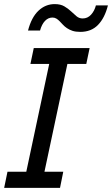

<svg xmlns="http://www.w3.org/2000/svg" viewBox="-25 -908 541 928"><path d="M265.1 0H-4.9L11.2 -78.1H102.1L212.9 -599.1H122.1L138.2 -675.8H408.2L392.1 -599.1H300.8L189.9 -78.1H280.8ZM110.4 -760.3Q127 -824.2 160.9 -856.2Q194.8 -888.2 239.3 -888.2Q267.6 -888.2 285.9 -877.4Q304.2 -866.7 318.1 -853.5Q332 -840.3 344.7 -829.6Q357.4 -818.8 374.5 -818.8Q398.4 -818.8 415 -836.9Q431.6 -855 438.5 -881.8H496.6Q481.4 -821.3 448.7 -787.6Q416 -753.9 363.3 -753.9Q340.8 -753.9 325.4 -759Q310.1 -764.2 298.6 -772Q287.1 -779.8 279.1 -788.6Q271 -797.4 263.4 -805.2Q255.9 -813 247.6 -818.1Q239.3 -823.2 228.5 -823.2Q208 -823.2 192.4 -806.9Q176.8 -790.5 168.5 -760.3Z"/></svg>

Font: Lorenzo Sans
Style: Italic
Weight: 400
Italic angle: -12°
Foundry: Intel Corporation
Version: Version 1.00; ttfautohint (v1.5)